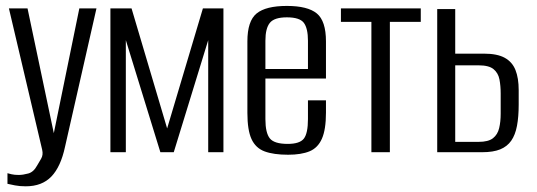

<svg xmlns="http://www.w3.org/2000/svg" viewBox="-20 -524 1848 661"><path d="M68.7 117.4Q47.6 117.4 31.5 114.2Q15.5 111 5.7 108.8V72.3Q9.4 73.6 19.7 75.9Q29.9 78.3 44.3 78.3Q58.9 78.3 77.3 73.3Q95.7 68.4 108.1 45.3Q113.8 35.4 121.5 22.5Q129.3 9.5 125.2 -8.4L10.7 -495H74.8L165.7 -63.4H164.8L253.1 -495H312.1L204 -19.3Q189.3 50 156.9 83.7Q124.6 117.4 68.7 117.4Z M360.1 0V-495H432.9L555.4 -81.9L678.5 -495H749.2V0H696.8V-385.8L578.2 0H532.1L413.2 -385.8V0Z M971.9 8.7Q921.7 8.7 890.9 -2.8Q860.1 -14.3 845.9 -45.2Q831.7 -76 831.7 -135.1V-381.5Q831.7 -451.8 863.5 -477.7Q895.3 -503.6 967.6 -503.6Q1039.2 -503.6 1070.7 -477.7Q1102.2 -451.8 1102.2 -381.5V-253.7H893.7V-114.1Q893.7 -66.5 909 -47.5Q924.3 -28.6 970.5 -28.6Q1011.9 -28.6 1026.1 -46.8Q1040.2 -65.1 1040.2 -114.1V-178.5H1102.2V-136.1Q1102.2 -78.2 1088.3 -46.6Q1074.4 -15 1045.7 -3.1Q1017.1 8.7 971.9 8.7ZM893.7 -286.5H1040.2V-383.7Q1040.2 -426.3 1026.1 -445.3Q1011.9 -464.3 967.6 -464.3Q924.3 -464.3 909 -445.3Q893.7 -426.3 893.7 -383.7Z M1258.6 0V-448.8H1153.7V-495H1428.6V-448.8H1322.2V0Z M1485.2 0V-492.9H1547.2V-339.3H1646.2Q1691.8 -339.3 1717.7 -325Q1743.5 -310.8 1754.6 -283Q1765.7 -255.2 1765.7 -213.8V-163.8Q1765.7 -121.8 1759.8 -90.7Q1754 -59.7 1740.1 -39.7Q1726.2 -19.7 1702.1 -9.8Q1677.9 0 1640.4 0ZM1547.2 -35.6H1627.6Q1661.2 -35.6 1677.2 -48.2Q1693.2 -60.8 1698.4 -82.7Q1703.7 -104.7 1703.7 -132.1V-202.4Q1703.7 -228.4 1699.5 -250.4Q1695.3 -272.5 1679.3 -285.8Q1663.4 -299.1 1627.6 -299.1H1547.2Z"/></svg>

Font: Alumni Sans SC Thin
Style: Regular
Weight: 100
Designer: Robert E. Leuschke
Foundry: Robert E. Leuschke
Version: Version 1.018